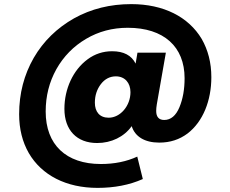

<svg xmlns="http://www.w3.org/2000/svg" viewBox="-20 -688 1120 933"><path d="M73 -133C73 -61 89 2 120 56C183 164 302 225 454 225C535 225 609 211 674 182L647 73C595 97 536 109 470 109C301 109 202 15 202 -146C202 -221 219 -289 254 -352C289 -414 337 -463 398 -499C459 -535 526 -553 601 -553C776 -553 877 -461 877 -308C877 -255 869 -208 852 -167C835 -126 810 -105 778 -105C752 -105 739 -120 739 -149C739 -158 740 -169 742 -181L786 -432H648L639 -379C619 -419 581 -439 525 -439C481 -439 441 -426 406 -400C335 -348 293 -256 293 -159C293 -56 353 7 452 7C521 7 583 -23 620 -75C636 -24 683 5 754 5C807 5 852 -10 891 -39C967 -97 1007 -200 1007 -313C1007 -383 991 -445 960 -499C896 -606 775 -668 618 -668C515 -668 423 -645 340 -599C257 -552 191 -488 144 -407C97 -325 73 -234 73 -133ZM441 -189C441 -224 451 -254 470 -279C489 -304 514 -317 543 -317C587 -317 614 -285 614 -240C614 -174 565 -116 508 -116C464 -116 441 -145 441 -189Z"/></svg>

Font: Poppins
Style: Bold
Weight: 700
Designer: Ninad Kale (Devanagari), Jonny Pinhorn (Latin)
Foundry: Indian Type Foundry
Version: 4.004